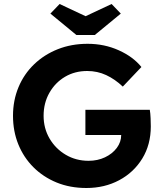

<svg xmlns="http://www.w3.org/2000/svg" viewBox="-20 -930 816 960"><path d="M412 10Q330 10 263 -17.5Q196 -45 147 -94Q98 -143 71.5 -208.5Q45 -274 45 -351Q45 -428 72.5 -494Q100 -560 150.5 -608.5Q201 -657 269 -684Q337 -711 418 -711Q502 -711 574 -678.5Q646 -646 687 -595L594 -497Q555 -534 511 -554.5Q467 -575 416 -575Q354 -575 305 -546Q256 -517 227 -466Q198 -415 198 -351Q198 -288 228 -237Q258 -186 309 -156Q360 -126 423 -126Q468 -126 505 -143.5Q542 -161 564 -190.5Q586 -220 586 -255H407V-381H729Q732 -364 733 -338.5Q734 -313 734 -298Q734 -207 691.5 -137.5Q649 -68 576 -29Q503 10 412 10ZM362 -755 232 -862 278 -910 408 -849 538 -910 584 -862 454 -755Z"/></svg>

Font: Readex Pro SemiBold
Style: Regular
Weight: 600
Designer: Bonnie Shaver-Troup, Thomas Jockin
Foundry: Lexend
Version: Version 1.204; ttfautohint (v1.8.4.7-5d5b)